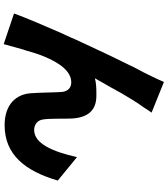

<svg xmlns="http://www.w3.org/2000/svg" viewBox="46 -895 908 1040"><g transform="rotate(90 500.0 -375.0)"><path d="M286 -160C320 -242 365 -307 426 -307C457 -307 475 -287 478 -257C481 -224 481 -140 485 -89C490 -9 545 54 658 54C817 54 906 -56 958 -234L831 -338C801 -204 757 -106 684 -106C657 -106 631 -122 627 -155C621 -193 624 -274 622 -310C617 -396 579 -443 499 -443H484C457 -443 430 -442 404 -435C420 -462 436 -491 453 -521L458 -530C461 -536 464 -542 468 -548L473 -557L478 -566C479 -567 480 -569 480 -570L485 -579C510 -622 535 -663 560 -697C571 -713 579 -728 590 -742L424 -809C403 -760 384 -723 371 -697C363 -683 353 -663 340 -638L337 -631C305 -568 262 -477 217 -380L212 -369C206 -355 199 -340 192 -326L187 -315C187 -313 186 -311 185 -309L180 -298C177 -291 173 -284 170 -276L165 -266L160 -255C118 -158 78 -66 53 3L219 59C227 32 238 -9 249 -49L253 -60C263 -97 275 -134 286 -160Z"/></g></svg>

Font: Glow Sans SC Normal ExtraBold
Style: Regular
Weight: 800
Designer: Ryoko NISHIZUKA (kana, bopomofo & ideographs); Paul D. Hunt (Latin, Greek & Cyrillic); Sandoll Communications, Soo-young
Version: Version 0.93